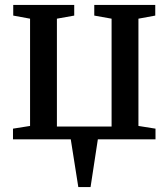

<svg xmlns="http://www.w3.org/2000/svg" viewBox="-20 -563 681 776"><path d="M296.5 193 266 0H32.5V-43L101.5 -54V-487.5L33.5 -500V-543H280V-500L210 -487.5V-51.5H431V-487.5L361 -500V-543H607.5V-500L539.5 -487.5V-54L608.5 -43V0H375.5L346 193Z"/></svg>

Font: Merriweather 48pt Medium
Style: Regular
Weight: 500
Version: Version 2.100